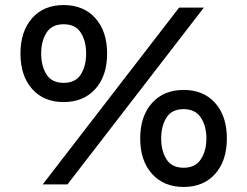

<svg xmlns="http://www.w3.org/2000/svg" viewBox="-20 -730 979 760"><path d="M232 -326Q153 -326 107 -378Q61 -430 61 -518Q61 -606 107 -658Q153 -710 232 -710Q311 -710 357.5 -658Q404 -606 404 -518Q404 -430 357.5 -378Q311 -326 232 -326ZM689 -700H787L247 0H149ZM232 -402Q279 -402 300 -435.5Q321 -469 321 -518Q321 -567 300 -600.5Q279 -634 232 -634Q185 -634 164 -600.5Q143 -567 143 -518Q143 -469 164 -435.5Q185 -402 232 -402ZM707 10Q628 10 581.5 -42Q535 -94 535 -182Q535 -270 581.5 -322Q628 -374 707 -374Q786 -374 832 -322Q878 -270 878 -182Q878 -94 832 -42Q786 10 707 10ZM707 -66Q753 -66 775 -99.5Q797 -133 797 -182Q797 -231 775 -264.5Q753 -298 707 -298Q660 -298 639 -264.5Q618 -231 618 -182Q618 -133 639 -99.5Q660 -66 707 -66Z"/></svg>

Font: Haskoy Medium
Style: Regular
Weight: 500
Designer: Ertekin Erdin
Foundry: Ertekin Erdin
Version: Version 1.500; ttfautohint (v1.8.3)